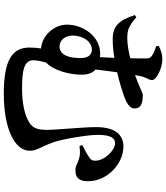

<svg xmlns="http://www.w3.org/2000/svg" viewBox="50 -890 899 1040"><g transform="rotate(90 500.0 -370.5)"><path d="M173 -313C173 -366 203 -418 249 -418C281 -418 295 -394 295 -357C295 -294 279 -243 232 -243C197 -243 173 -276 173 -313ZM230 -767C250 -760 268 -753 280 -745C295 -736 297 -728 297 -706C297 -686 297 -658 296 -626C259 -617 219 -610 190 -610C146 -610 124 -615 74 -659L62 -651C90 -567 120 -531 192 -531C225 -531 260 -534 294 -540L290 -462C284 -463 277 -463 270 -463C180 -463 114 -374 114 -283C114 -215 171 -148 243 -143C240 -124 238 -103 238 -80C238 15 309 59 488 59C679 59 797 -1 797 -81C797 -122 778 -134 750 -213C733 -264 711 -396 711 -450C711 -519 728 -544 756 -544C794 -544 851 -487 851 -437C851 -423 848 -415 836 -406C821 -395 791 -378 766 -366L772 -351C856 -363 861 -328 905 -329C954 -330 962 -363 962 -398C962 -505 864 -589 775 -589C711 -589 669 -545 669 -442C669 -370 684 -227 684 -173C684 -110 666 -90 633 -73C599 -54 539 -40 461 -40C367 -40 307 -49 307 -101C307 -120 312 -145 320 -171C366 -216 385 -303 385 -363C385 -398 375 -423 357 -438C361 -477 367 -517 372 -555C429 -568 478 -584 508 -595C553 -612 568 -630 568 -649C568 -690 528 -694 492 -694C487 -694 434 -668 387 -652C389 -663 391 -673 393 -681C399 -715 414 -722 414 -745C414 -768 349 -800 302 -800C273 -800 253 -792 230 -781Z"/></g></svg>

Font: Noto Serif CJK JP
Style: Bold
Weight: 700
Designer: Ryoko NISHIZUKA 西塚涼子 (kana & ideographs); Frank Grießhammer (Latin, Greek & Cyrillic); Wenlong ZHANG 张文龙 (bopomofo); San
Foundry: Adobe Systems Incorporated
Version: Version 1.000;PS 1;hotconv 16.6.53;makeotf.lib2.5.65590